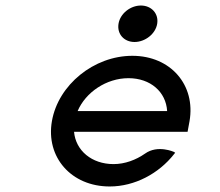

<svg xmlns="http://www.w3.org/2000/svg" viewBox="-20 -664 796 695"><path d="M467 -512C505 -512 543 -541 549 -578C555 -615 528 -644 490 -644C452 -644 415 -615 409 -578C403 -541 429 -512 467 -512ZM659 -187 666 -225C689 -356 598 -462 459 -462C320 -462 191 -357 168 -226C145 -95 238 11 377 11C468 11 555 -36 610 -106C610 -106 614 -111 614 -111C614 -111 610 -114 610 -114C610 -114 551 -141 505 -108C472 -85 432 -70 391 -70C312 -70 254 -119 248 -187ZM261 -262C290 -330 365 -381 445 -381C525 -381 581 -331 585 -262Z"/></svg>

Font: Charger Monospace
Style: Regular
Weight: 400
Designer: Jasper
Foundry: Cannot Into Space Fonts
Version: Version 0.980